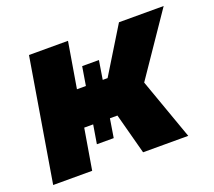

<svg xmlns="http://www.w3.org/2000/svg" viewBox="-98 -674 896 803"><g transform="rotate(-20 350.5 -272.5)"><path d="M10.7 0 101.6 -545.5H275.2L241.1 -342.3H280.9L294.7 -425.8H369.3L355.8 -342.3H377.5L502.1 -545.5H701L514.9 -272.4L611.9 0H410.9L362.6 -181.1H329.2L315.7 -97.7H240.8L254.6 -181.1H214.8L184.3 0Z"/></g></svg>

Font: Inter UI Extra Bold
Style: Italic
Weight: 800
Italic angle: 9.39999°
Designer: Rasmus Andersson
Foundry: rsms
Version: 3.2;8d6f07862